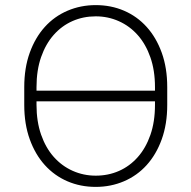

<svg xmlns="http://www.w3.org/2000/svg" viewBox="-20 -726 750 752"><path d="M355 6Q295 6 244 -16Q193 -38 155.5 -79.5Q118 -121 96.5 -180.5Q75 -240 75 -315V-385Q75 -460 96.5 -519.5Q118 -579 155.5 -620.5Q193 -662 244.5 -684Q296 -706 355 -706Q415 -706 466 -684Q517 -662 554.5 -620.5Q592 -579 613.5 -519.5Q635 -460 635 -385V-315Q635 -240 613.5 -180.5Q592 -121 554.5 -79.5Q517 -38 465.5 -16Q414 6 355 6ZM123 -371H587V-385Q587 -450 569 -501.5Q551 -553 519.5 -588.5Q488 -624 445.5 -643Q403 -662 355 -662Q306 -662 264 -643.5Q222 -625 190.5 -589.5Q159 -554 141 -502.5Q123 -451 123 -385ZM355 -38Q404 -38 446 -56.5Q488 -75 519.5 -110.5Q551 -146 569 -197.5Q587 -249 587 -315V-329H123V-315Q123 -250 141 -198.5Q159 -147 190.5 -111.5Q222 -76 264.5 -57Q307 -38 355 -38Z"/></svg>

Font: PT Root UI Web Light
Style: Regular
Weight: 300
Designer: Vitaly Kuzmin
Foundry: ParaType Ltd.
Version: Version 1.000W